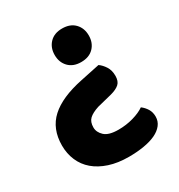

<svg xmlns="http://www.w3.org/2000/svg" viewBox="-157 -591 805 863"><g transform="rotate(-30 245.5 -159.0)"><path d="M350 -260Q366 -249 379 -229Q392 -209 392 -180Q392 -152 377 -138.5Q362 -125 332 -117L256 -98Q222 -87 206 -72Q190 -57 190 -28Q190 -3 211.5 17Q233 37 283 37Q324 37 360.5 26.5Q397 16 420 0Q436 12 446.5 29Q457 46 457 69Q457 93 442.5 111.5Q428 130 402.5 142Q377 154 341 160Q305 166 263 166Q206 166 162 151.5Q118 137 88 111.5Q58 86 42.5 50Q27 14 27 -28Q27 -115 82.5 -165.5Q138 -216 250 -239ZM379 -397Q379 -359 355.5 -334.5Q332 -310 290 -310Q249 -310 225.5 -334.5Q202 -359 202 -397Q202 -435 225.5 -459.5Q249 -484 290 -484Q332 -484 355.5 -459.5Q379 -435 379 -397Z"/></g></svg>

Font: Baloo Bhai 2
Style: Bold
Weight: 700
Designer: Supriya Tembe, Noopur Datye and Ek Type
Foundry: Ek Type
Version: Version 1.640;PS 1.000;hotconv 16.6.51;makeotf.lib2.5.65220;